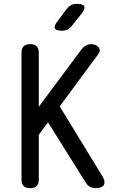

<svg xmlns="http://www.w3.org/2000/svg" viewBox="-20 -970 640 1000"><path d="M182 -35Q182 -12 171 -1Q160 10 137 10Q114 10 103 -1Q92 -12 92 -35V-695Q92 -718 103 -729Q114 -740 137 -740Q160 -740 171 -729Q182 -718 182 -695V-414L404 -712Q415 -726 428 -733Q441 -740 455 -740Q464 -740 474.5 -736.5Q485 -733 492 -726Q499 -719 499.5 -708.5Q500 -698 489 -684L291 -416L514 -51Q523 -36 524 -24.5Q525 -13 520 -5.5Q515 2 504.5 6Q494 10 480 10Q461 10 448 2.5Q435 -5 426 -20L230 -333L182 -268ZM303 -810Q272 -810 266 -822Q260 -834 279 -859L328 -924Q338 -937 350.5 -943.5Q363 -950 380 -950Q412 -950 418.5 -937.5Q425 -925 405 -899L353 -834Q343 -822 331 -816Q319 -810 303 -810Z"/></svg>

Font: Maple Mono NF
Style: Regular
Weight: 400
Monospace: yes
Designer: subframe7536
Version: Version 7.000